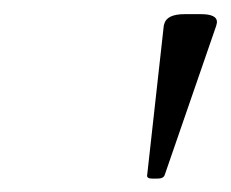

<svg xmlns="http://www.w3.org/2000/svg" viewBox="-20 -725 333 277"><path d="M217.8 -473.1Q216.3 -467.3 207 -467.3H199.7Q190.9 -467.3 192.4 -473.1L216.3 -688L216.8 -689.9Q220.2 -704.6 246.6 -704.6H269.5Q293 -704.6 293 -693.4Q293 -691.9 292.5 -690.4L292 -688Z"/></svg>

Font: Caudex
Style: Italic
Weight: 400
Italic angle: -13°
Version: Version 1.04